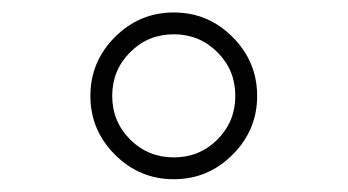

<svg xmlns="http://www.w3.org/2000/svg" viewBox="-20 -780 558 308"><path d="M353.1 -531.9Q313.8 -492.5 258.8 -492.5Q203.8 -492.5 164.4 -531.9Q125 -571.2 125 -626.2Q125 -681.2 164.4 -720.6Q203.8 -760 258.8 -760Q313.8 -760 353.1 -720.6Q392.5 -681.2 392.5 -626.2Q392.5 -571.2 353.1 -531.9ZM188.8 -556.2Q217.5 -527.5 258.8 -527.5Q300 -527.5 328.8 -556.2Q357.5 -585 357.5 -626.2Q357.5 -667.5 328.8 -696.2Q300 -725 258.8 -725Q217.5 -725 188.8 -696.2Q160 -667.5 160 -626.2Q160 -585 188.8 -556.2Z"/></svg>

Font: Now Light
Style: Regular
Weight: 300
Designer: Alfredo Marco Pradil
Foundry: Alfredo Marco Pradil
Version: Version 1.002;PS 001.002;hotconv 1.0.88;makeotf.lib2.5.64775